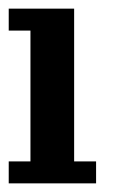

<svg xmlns="http://www.w3.org/2000/svg" viewBox="-20 -720 290 440"><path d="M149.9 -700.2V-350.1H200.2V-299.8H0V-350.1H49.8V-649.9H0V-700.2Z"/></svg>

Font: Redaction 50
Style: Bold
Weight: 700
Designer: Jeremy Mickel / Forest Young
Foundry: MCKL
Version: Version 2.001;hotconv 1.0.113;makeotfexe 2.5.65598 DEVELOPME